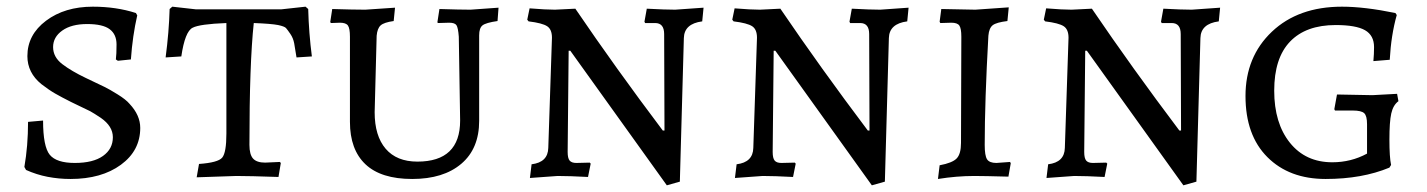

<svg xmlns="http://www.w3.org/2000/svg" viewBox="-20 -527 4275 575"><path d="M191 9C253 9 303.3 -5.2 342 -33.5C380.7 -61.8 400 -98.7 400 -144C400 -169.3 389.3 -193.3 368 -216C360.7 -224.7 348.7 -234.2 332 -244.5C315.3 -254.8 302.5 -262.2 293.5 -266.5L237 -293.5C208.3 -307.2 184.8 -321 166.5 -335C148.2 -349 139 -366 139 -386C139 -406 148.2 -422.5 166.5 -435.5C184.8 -448.5 209.7 -455 241 -455C272.3 -455 294.8 -449.8 308.5 -439.5C322.2 -429.2 329 -414 329 -394C329 -374 328.3 -359 327 -349L333 -345L372 -349C375.3 -396.3 381.7 -440.3 391 -481L387 -488C347.7 -500.7 304.7 -507 258 -507C202 -507 155.3 -493 118 -465C80.7 -437 62 -401.7 62 -359C62 -325.7 76 -297.7 104 -275C118.7 -263.7 132.3 -254.3 145 -247C157.7 -239.7 173.7 -231.2 193 -221.5L250 -194C257.3 -190 268 -183.3 282 -174C306 -157.3 318 -138 318 -116C318 -92.7 308.2 -74 288.5 -60C268.8 -46 240.7 -39 204 -39C167.3 -39 142.3 -47.2 129 -63.5C115.7 -79.8 109 -114 109 -166L64 -162C64 -114 60.3 -69 53 -27L58 -18C78.7 -8.7 100.2 -1.8 122.5 2.5C144.8 6.8 167.7 9 191 9Z M658 -127C658 -89 653.8 -65 645.5 -55C637.2 -45 614 -38.7 576 -36L569 4L688 0C714 0 756 1 814 3L821 -39L818 -42L774 -40C757.3 -40 745.3 -44 738 -52C730.7 -60 727 -73.7 727 -93C727 -255.7 731.3 -377.3 740 -458C774.7 -456.7 799 -454.7 813 -452C825.7 -449.3 833.5 -446.3 836.5 -443C839.5 -439.7 843.8 -433.8 849.5 -425.5C855.2 -417.2 859 -407.8 861 -397.5C863 -387.2 865.3 -373 868 -355L914 -358C908 -404 904.3 -451.3 903 -500L895 -507L822 -499H567L496 -507L488 -500C486.7 -454 482.7 -405.7 476 -355L523 -358C530.3 -408 541.7 -436.7 557 -444C571 -451.3 604.7 -456 658 -458Z M1230 -43C1188.7 -43 1157 -55.8 1135 -81.5C1113 -107.2 1102 -143.7 1102 -191L1108 -420C1109.3 -434.7 1113.3 -445 1120 -451C1126.7 -457 1139.7 -461.3 1159 -464L1163 -504L1074 -498C1050.7 -498 1017.7 -498.7 975 -500L969 -461L971 -458L998 -459C1010 -459 1018 -456.2 1022 -450.5C1026 -444.8 1028 -433.7 1028 -417V-162C1028 -106.7 1043.5 -64.3 1074.5 -35C1105.5 -5.7 1152.2 9 1214.5 9C1276.8 9 1325.8 -6.2 1361.5 -36.5C1397.2 -66.8 1415 -109.7 1415 -165V-421C1415 -435.7 1418.3 -445.7 1425 -451C1431.7 -456.3 1446.7 -460.7 1470 -464L1473 -504L1389 -498C1368.3 -498 1337.3 -498.7 1296 -500L1290 -461L1291 -458L1325 -459C1336.3 -459 1343.7 -456.5 1347 -451.5C1350.3 -446.5 1352.7 -435 1354 -417L1358 -166C1358 -84 1315.3 -43 1230 -43Z M1942 -458C1960 -458 1969 -447 1969 -425L1970 -136H1965C1871 -260.7 1783.7 -382.3 1703 -501L1642 -498C1624 -498 1598.7 -499.3 1566 -502L1559 -468L1563 -463C1590.3 -459.7 1608.8 -454.8 1618.5 -448.5C1628.2 -442.2 1633 -430.7 1633 -414L1622 -84C1621.3 -55.3 1604.7 -39 1572 -35L1567 6L1650 0C1673.3 0 1703.7 1 1741 3L1749 -37L1746 -40L1706 -39C1696.7 -39 1690 -41.3 1686 -46C1682 -50.7 1680 -59.3 1680 -72L1683 -375H1688L1977 28L2016 17L2028 -413C2028.7 -441.7 2047 -458.3 2083 -463L2087 -504L2002 -498C1982 -498 1953.7 -499 1917 -501L1910 -462L1912 -458Z M2556 -458C2574 -458 2583 -447 2583 -425L2584 -136H2579C2485 -260.7 2397.7 -382.3 2317 -501L2256 -498C2238 -498 2212.7 -499.3 2180 -502L2173 -468L2177 -463C2204.3 -459.7 2222.8 -454.8 2232.5 -448.5C2242.2 -442.2 2247 -430.7 2247 -414L2236 -84C2235.3 -55.3 2218.7 -39 2186 -35L2181 6L2264 0C2287.3 0 2317.7 1 2355 3L2363 -37L2360 -40L2320 -39C2310.7 -39 2304 -41.3 2300 -46C2296 -50.7 2294 -59.3 2294 -72L2297 -375H2302L2591 28L2630 17L2642 -413C2642.7 -441.7 2661 -458.3 2697 -463L2701 -504L2616 -498C2596 -498 2567.7 -499 2531 -501L2524 -462L2526 -458Z M2799 -500 2794 -462 2796 -458 2829 -459C2841 -459 2849 -456.2 2853 -450.5C2857 -444.8 2859 -433.7 2859 -417L2858 -99C2858 -77 2853.7 -61.5 2845 -52.5C2836.3 -43.5 2819.3 -36.7 2794 -32L2789 9C2826.3 3 2862.7 0 2898 0C2917.3 0 2951.3 0.7 3000 2L3007 -38L3005 -42L2964 -39C2950 -39 2940.7 -42.7 2936 -50C2931.3 -57.3 2929 -71.7 2929 -93C2929 -180.3 2932.7 -289.3 2940 -420C2941.3 -435.3 2945.7 -445.8 2953 -451.5C2960.3 -457.2 2975 -461.3 2997 -464L3001 -505L2901 -498Z M3489 -458C3507 -458 3516 -447 3516 -425L3517 -136H3512C3418 -260.7 3330.7 -382.3 3250 -501L3189 -498C3171 -498 3145.7 -499.3 3113 -502L3106 -468L3110 -463C3137.3 -459.7 3155.8 -454.8 3165.5 -448.5C3175.2 -442.2 3180 -430.7 3180 -414L3169 -84C3168.3 -55.3 3151.7 -39 3119 -35L3114 6L3197 0C3220.3 0 3250.7 1 3288 3L3296 -37L3293 -40L3253 -39C3243.7 -39 3237 -41.3 3233 -46C3229 -50.7 3227 -59.3 3227 -72L3230 -375H3235L3524 28L3563 17L3575 -413C3575.7 -441.7 3594 -458.3 3630 -463L3634 -504L3549 -498C3529 -498 3500.7 -499 3464 -501L3457 -462L3459 -458Z M3984 -244 3976 -200 3978 -196H4031C4048.3 -196 4059.8 -193.3 4065.5 -188C4071.2 -182.7 4074 -171.7 4074 -155V-67C4058 -58.3 4041.3 -51.8 4024 -47.5C4006.7 -43.2 3988.7 -41 3970 -41C3916.7 -41 3874.3 -60.5 3843 -99.5C3811.7 -138.5 3796 -190.5 3796 -255.5C3796 -320.5 3811.8 -369.5 3843.5 -402.5C3875.2 -435.5 3920.7 -452 3980 -452C4020.7 -452 4050 -446.8 4068 -436.5C4086 -426.2 4095 -409.3 4095 -386C4095 -372 4094.3 -358 4093 -344L4142 -348C4144.7 -397.3 4151.7 -442 4163 -482L4159 -488C4097 -500.7 4043.7 -507 3999 -507C3911.7 -507 3841.7 -482 3789 -432C3736.3 -382 3710 -317.8 3710 -239.5C3710 -161.2 3731.8 -100.2 3775.5 -56.5C3819.2 -12.8 3877.3 9 3950 9C4022.7 9 4086.3 -2.3 4141 -25L4146 -33C4142.7 -48.3 4141 -73.7 4141 -109C4141 -144.3 4142.8 -170.3 4146.5 -187C4150.2 -203.7 4157.3 -216 4168 -224L4164 -246L4090 -242Z"/></svg>

Font: Alegreya SC
Style: Regular
Weight: 400
Designer: Juan Pablo del Peral
Foundry: Juan Pablo del Peral
Version: Version 1.003